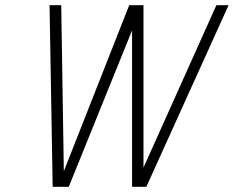

<svg xmlns="http://www.w3.org/2000/svg" viewBox="-20 -720 901 740"><path d="M533 -700H478L226 -60L216 -700H171L183 0H245L489 -603V0H544L861 -700H814L533 -74Z"/></svg>

Font: Advent Pro Light
Style: Italic
Weight: 300
Italic angle: -12°
Version: Version 3.000